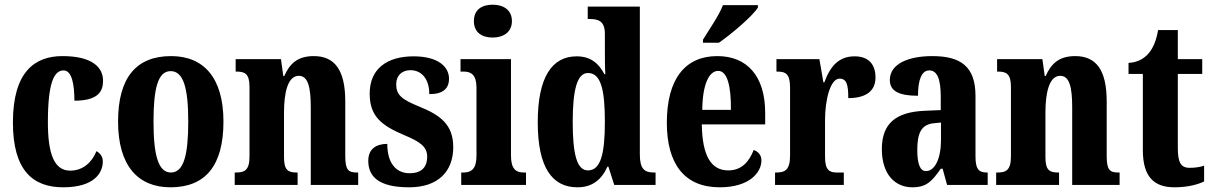

<svg xmlns="http://www.w3.org/2000/svg" viewBox="-20 -788 5165 818"><path d="M249 10C382 10 418 -52 418 -100C418 -121 407 -135 391 -144C372 -97 334 -61 279 -61C211 -61 184 -132 184 -267C184 -438 211 -488 251 -488C286 -488 297 -429 297 -359C401 -359 419 -401 419 -444C419 -501 373 -549 246 -549C128 -549 35 -482 35 -266C35 -61 121 10 249 10Z M706 10C855 10 932 -82 932 -270C932 -458 847 -549 709 -549C561 -549 483 -458 483 -270C483 -82 568 10 706 10ZM708 -53C654 -53 634 -128 634 -270C634 -412 653 -485 707 -485C762 -485 782 -412 782 -270C782 -128 763 -53 708 -53Z M980 0H1248V-53H1245C1208 -53 1190 -62 1190 -118V-309C1190 -390 1205 -465 1253 -465C1293 -465 1304 -415 1304 -330V0H1506V-53H1502C1465 -53 1451 -62 1451 -123V-356C1451 -491 1405 -549 1317 -549C1247 -549 1214 -516 1191 -464H1187L1177 -536H984V-483H988C1023 -483 1043 -474 1043 -418V-122C1043 -62 1022 -53 984 -53H980Z M1723 10C1847 10 1911 -58 1911 -161C1911 -258 1855 -298 1766 -334C1690 -365 1668 -384 1668 -429C1668 -467 1693 -489 1729 -489C1774 -489 1809 -454 1809 -387C1867 -387 1893 -410 1893 -453C1893 -501 1850 -548 1742 -548C1630 -548 1555 -496 1555 -389C1555 -294 1603 -254 1703 -212C1770 -184 1800 -163 1800 -120C1800 -80 1780 -50 1725 -50C1668 -50 1630 -92 1630 -175C1586 -175 1549 -156 1549 -103C1549 -36 1593 10 1723 10Z M2079 -628C2123 -628 2161 -650 2161 -698C2161 -747 2123 -768 2079 -768C2033 -768 1999 -747 1999 -698C1999 -650 2033 -628 2079 -628ZM1945 0H2221V-53H2212C2179 -53 2157 -67 2157 -125V-536H1942V-483H1956C1987 -483 2010 -469 2010 -415V-125C2010 -68 1988 -53 1954 -53H1945Z M2440 10C2504 10 2543 -23 2568 -78H2572L2597 0H2773V-53H2766C2725 -53 2706 -69 2706 -130V-760H2484V-707H2492C2527 -707 2557 -700 2557 -644V-583C2557 -544 2557 -503 2559 -472H2555C2532 -516 2498 -548 2437 -548C2332 -548 2271 -460 2271 -267C2271 -75 2332 10 2440 10ZM2485 -62C2438 -62 2420 -130 2420 -268C2420 -403 2438 -477 2485 -477C2541 -477 2557 -403 2557 -269C2557 -135 2540 -62 2485 -62Z M2975 -619V-606H3043C3099 -645 3188 -721 3209 -756V-766H3060C3043 -721 3001 -662 2975 -619ZM3046 10C3173 10 3224 -53 3224 -105C3224 -128 3209 -143 3191 -149C3172 -100 3140 -62 3083 -62C3010 -62 2972 -123 2970 -258H3240V-307C3240 -465 3162 -549 3036 -549C2900 -549 2821 -453 2821 -265C2821 -91 2895 10 3046 10ZM3094 -320H2972C2973 -427 3000 -486 3040 -486C3078 -486 3095 -423 3094 -320Z M3282 0H3575V-53H3547C3515 -53 3495 -61 3495 -120V-277C3495 -361 3517 -453 3557 -453C3588 -453 3594 -425 3594 -370C3665 -370 3710 -397 3710 -458C3710 -510 3684 -548 3621 -548C3556 -548 3518 -509 3492 -437H3488L3471 -536H3288V-483H3291C3327 -483 3346 -474 3346 -415V-125C3346 -62 3323 -53 3286 -53H3282Z M3867 10C3927 10 3950 -15 3988 -69H3996L4015 0H4188V-53H4185C4148 -53 4136 -69 4136 -123V-379C4136 -504 4074 -549 3952 -549C3852 -549 3771 -517 3771 -447C3771 -400 3810 -380 3891 -380C3891 -449 3907 -488 3939 -488C3974 -488 3988 -449 3988 -374V-319L3920 -316C3797 -311 3737 -262 3737 -153C3737 -42 3796 10 3867 10ZM3925 -59C3899 -59 3888 -92 3888 -149C3888 -221 3905 -258 3959 -263L3989 -266V-191C3989 -113 3963 -59 3925 -59Z M4224 0H4492V-53H4489C4452 -53 4434 -62 4434 -118V-309C4434 -390 4449 -465 4497 -465C4537 -465 4548 -415 4548 -330V0H4750V-53H4746C4709 -53 4695 -62 4695 -123V-356C4695 -491 4649 -549 4561 -549C4491 -549 4458 -516 4435 -464H4431L4421 -536H4228V-483H4232C4267 -483 4287 -474 4287 -418V-122C4287 -62 4266 -53 4228 -53H4224Z M4984 10C5047 10 5090 -5 5110 -15V-82C5092 -76 5070 -73 5048 -73C5009 -73 4998 -99 4998 -159V-473H5102V-536H4998V-660H4914C4906 -613 4892 -584 4877 -565C4861 -544 4832 -522 4788 -520V-473H4849V-148C4849 -31 4900 10 4984 10Z"/></svg>

Font: Noto Serif Tamil ExtraCondensed ExtraBold
Style: Regular
Weight: 800
Width: 2
Designer: Indian Type Foundry, Tom Grace, and the Monotype Design Team
Foundry: Monotype Imaging Inc.
Version: Version 2.004